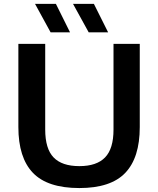

<svg xmlns="http://www.w3.org/2000/svg" viewBox="-20 -968 822 998"><path d="M392.5 9.5Q227 9.5 151.2 -69.5Q75.5 -148.5 75.5 -307.5V-740H215V-294.5Q215 -195 258.5 -149.8Q302 -104.5 392.5 -104.5Q482.5 -104.5 526.2 -149.8Q570 -195 570 -294.5V-740H706.5V-307.5Q706.5 -148.5 631.2 -69.5Q556 9.5 392.5 9.5ZM441 -800 359.5 -948H468L542 -800ZM243 -800 162 -948H270.5L344 -800Z"/></svg>

Font: Encode Sans SemiExpanded SemiExpanded SemiBold
Style: Regular
Weight: 600
Width: 6
Designer: Multiple Designers
Foundry: Impallari Type
Version: Version 3.000; ttfautohint (v1.8.3) -l 8 -r 50 -G 200 -x 14 